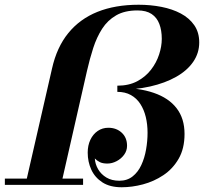

<svg xmlns="http://www.w3.org/2000/svg" viewBox="-42 -780 860 810"><path d="M65 0 177.5 -491Q197.5 -580.5 246 -640.2Q294.5 -700 369.2 -730Q444 -760 543 -760Q593 -760 639 -751Q685 -742 720.8 -723Q756.5 -704 777.5 -673.8Q798.5 -643.5 798.5 -601Q798.5 -556 773 -519Q747.5 -482 701 -455.8Q654.5 -429.5 591.5 -415.2Q528.5 -401 453 -401V-418.5Q501.5 -418.5 536.8 -437.2Q572 -456 595 -485.8Q618 -515.5 629.2 -550Q640.5 -584.5 640.5 -616Q640.5 -652 630.2 -679Q620 -706 597.5 -721Q575 -736 538 -736Q484 -736 448 -715.2Q412 -694.5 389 -658.8Q366 -623 351.2 -577.2Q336.5 -531.5 325 -481L215.5 0ZM-21.5 0V-26.5H308.5V0ZM471.5 10Q422 10 390.2 -10.5Q358.5 -31 343.2 -64.2Q328 -97.5 328 -136Q328 -166.5 339.2 -190.2Q350.5 -214 370.2 -227.5Q390 -241 415 -241Q449 -241 471.5 -220.2Q494 -199.5 494 -165Q494 -144 481.5 -127Q469 -110 449.8 -100Q430.5 -90 411 -90Q391 -90 378.8 -96.2Q366.5 -102.5 358 -111.5Q359.5 -87.5 372 -66Q384.5 -44.5 407 -31Q429.5 -17.5 461.5 -17.5Q494.5 -17.5 517.5 -35.8Q540.5 -54 554.2 -83.8Q568 -113.5 574.2 -149.2Q580.5 -185 580.5 -220Q580.5 -255.5 573 -286.5Q565.5 -317.5 550 -341.5Q534.5 -365.5 510.2 -379Q486 -392.5 453 -392.5V-410Q543.5 -410 606.8 -388.2Q670 -366.5 703.2 -323.2Q736.5 -280 736.5 -215Q736.5 -153.5 711.8 -110.5Q687 -67.5 647.2 -41Q607.5 -14.5 561.2 -2.2Q515 10 471.5 10Z"/></svg>

Font: Bodoni Moda 9pt
Style: Bold Italic
Weight: 700
Italic angle: -13°
Designer: Owen Earl
Foundry: indestructible type
Version: Version 2.004